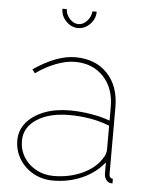

<svg xmlns="http://www.w3.org/2000/svg" viewBox="-53 -773 630 826"><g transform="rotate(5 262.0 -360.0)"><path d="M39 -149Q39 -193 66.5 -226Q94 -259 142 -278Q190 -297 253 -297Q297 -297 343.5 -289.5Q390 -282 427 -268V-327Q427 -408 380.5 -457.5Q334 -507 257 -507Q220 -507 176.5 -490.5Q133 -474 89 -443L77 -459Q127 -493 172 -510Q217 -527 257 -527Q344 -527 395.5 -473Q447 -419 447 -327V-40Q447 -30 451.5 -25Q456 -20 463 -20V0Q457 0 454 -0.5Q451 -1 449 -2Q439 -6 433 -16.5Q427 -27 427 -40V-88Q391 -42 333 -16Q275 10 207 10Q160 10 122 -11Q84 -32 61.5 -68.5Q39 -105 39 -149ZM412 -102Q420 -113 423.5 -123.5Q427 -134 427 -143V-246Q387 -262 343.5 -269.5Q300 -277 253 -277Q166 -277 112.5 -242Q59 -207 59 -149Q59 -110 78.5 -78.5Q98 -47 132 -28.5Q166 -10 207 -10Q274 -10 329.5 -35Q385 -60 412 -102ZM257 -670Q277 -670 293.5 -687.5Q310 -705 313 -730H331Q331 -699 308.5 -676Q286 -653 257 -653Q228 -653 205.5 -676Q183 -699 183 -730H202Q202 -708 219 -689Q236 -670 257 -670Z"/></g></svg>

Font: Raleway Thin Thin
Style: Regular
Weight: 250
Version: Version 4.026